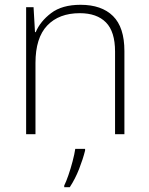

<svg xmlns="http://www.w3.org/2000/svg" viewBox="-20 -560 622 801"><path d="M316 -540Q404 -540 451.5 -493Q499 -446 499 -347V0H460V-345Q460 -428 422 -466.5Q384 -505 313 -505Q226 -505 177 -453.5Q128 -402 128 -297V0H89V-530H120L126 -426H129Q148 -471 193.5 -505.5Q239 -540 316 -540ZM335 68Q326 104 310 145Q294 186 271 221H248V214Q256 198 265.5 170.5Q275 143 283 112.5Q291 82 294 61H335Z"/></svg>

Font: Noto Sans Gujarati ExtraLight
Style: Regular
Weight: 200
Designer: Jelle Bosma - Monotype Design Team, Universal Thirst
Foundry: Monotype Imaging Inc.
Version: Version 2.106; ttfautohint (v1.8.4.7-5d5b)